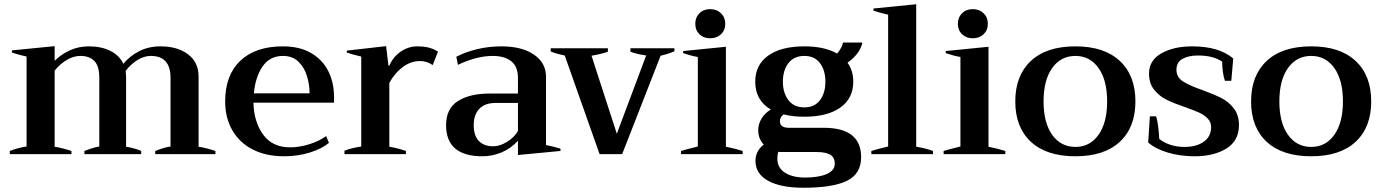

<svg xmlns="http://www.w3.org/2000/svg" viewBox="-20 -725 6493 903"><path d="M993 -15V0H710V-15Q715 -17 737.5 -25Q760 -33 782 -36V-359Q782 -462 689 -462Q659 -462 628.5 -444Q598 -426 571 -392Q573 -374 573 -365V-35Q612 -29 644 -15V0H377V-15Q382 -17 404.5 -25Q427 -33 447 -36V-359Q447 -415 423.5 -438.5Q400 -462 358 -462Q328 -462 296.5 -444.5Q265 -427 237 -393V-35Q278 -28 316 -15V0H26V-15Q68 -31 105 -36V-459Q64 -468 36 -478V-488L237 -508V-439Q267 -469 308 -488Q349 -507 398 -507Q457 -507 499.5 -485.5Q542 -464 560 -425Q591 -462 635 -484.5Q679 -507 735 -507Q815 -507 864.5 -469.5Q914 -432 914 -365V-35Q956 -28 993 -15Z M1551 -242H1172Q1174 -152 1217.5 -92Q1261 -32 1345 -32Q1386 -32 1432.5 -46Q1479 -60 1514 -85L1527 -53Q1495 -26 1438.5 -8Q1382 10 1316 10Q1231 10 1168.5 -22Q1106 -54 1072.5 -112.5Q1039 -171 1039 -248Q1039 -372 1110.5 -439.5Q1182 -507 1310 -507Q1391 -507 1445 -474.5Q1499 -442 1525 -388.5Q1551 -335 1551 -269ZM1436 -286Q1436 -326 1424 -366.5Q1412 -407 1384 -434.5Q1356 -462 1311 -462Q1249 -462 1215 -412.5Q1181 -363 1174 -286Z M1600 -16Q1628 -28 1679 -36V-459Q1635 -469 1611 -478V-487L1796 -508L1807 -416H1811Q1829 -458 1865 -482.5Q1901 -507 1942 -507Q1972 -507 1995 -501.5Q2018 -496 2040 -482L2015 -419Q1987 -438 1956 -438Q1912 -438 1874 -409.5Q1836 -381 1811 -335V-35Q1852 -28 1889 -15V0H1600Z M2078 -136Q2078 -215 2134 -250Q2190 -285 2282 -285H2416V-358Q2416 -412 2384.5 -437Q2353 -462 2297 -462Q2257 -462 2213.5 -450Q2170 -438 2134 -420L2126 -458Q2170 -481 2225 -494Q2280 -507 2338 -507Q2435 -507 2491.5 -468Q2548 -429 2548 -364V-43Q2586 -35 2616 -26V-15L2416 4V-63Q2382 -26 2338.5 -8Q2295 10 2249 10Q2078 10 2078 -136ZM2416 -109V-241H2313Q2261 -241 2234.5 -213.5Q2208 -186 2208 -137Q2208 -86 2232.5 -61.5Q2257 -37 2299 -37Q2331 -37 2365 -58Q2399 -79 2416 -109Z M2636 -464Q2596 -472 2570 -483V-498H2839V-482Q2810 -471 2762 -463L2881 -96L3019 -464Q2967 -472 2945 -482V-498H3152V-484Q3126 -472 3087 -463L2906 0H2800Z M3250 -613Q3250 -643 3269.5 -662.5Q3289 -682 3320 -682Q3351 -682 3371 -662.5Q3391 -643 3391 -613Q3391 -583 3371 -564Q3351 -545 3320 -545Q3289 -545 3269.5 -564Q3250 -583 3250 -613ZM3183 -15Q3201 -21 3262 -36V-457Q3232 -462 3193 -475V-485L3394 -505V-35Q3438 -26 3473 -15V0H3183Z M4030 14Q4030 93 3963 125.5Q3896 158 3759 158Q3651 158 3592 125Q3533 92 3533 31Q3533 10 3542.5 -10Q3552 -30 3572 -45Q3546 -73 3546 -112Q3546 -140 3560.5 -165.5Q3575 -191 3605 -210Q3532 -253 3532 -341Q3532 -420 3593 -463.5Q3654 -507 3763 -507Q3858 -507 3917 -473Q3929 -487 3936.5 -501.5Q3944 -516 3944 -525H4036Q4032 -503 4015 -478Q3998 -453 3966 -430Q3993 -393 3993 -341Q3993 -262 3932 -219Q3871 -176 3763 -176Q3709 -176 3665 -187Q3648 -173 3648 -155Q3648 -124 3690 -124H3854Q4030 -124 4030 14ZM3662 -341Q3662 -288 3688 -254Q3714 -220 3763 -220Q3811 -220 3836.5 -254Q3862 -288 3862 -341Q3862 -394 3836.5 -428Q3811 -462 3763 -462Q3714 -462 3688 -428Q3662 -394 3662 -341ZM3906 45Q3906 15 3884.5 2.5Q3863 -10 3821 -10H3660Q3646 -10 3640 -11Q3636 2 3636 22Q3636 64 3671.5 87Q3707 110 3767 110Q3830 110 3868 93.5Q3906 77 3906 45Z M4078 -15Q4099 -22 4157 -36V-656Q4116 -665 4088 -675V-685L4289 -705V-35Q4333 -28 4368 -15V0H4078Z M4485 -613Q4485 -643 4504.5 -662.5Q4524 -682 4555 -682Q4586 -682 4606 -662.5Q4626 -643 4626 -613Q4626 -583 4606 -564Q4586 -545 4555 -545Q4524 -545 4504.5 -564Q4485 -583 4485 -613ZM4418 -15Q4436 -21 4497 -36V-457Q4467 -462 4428 -475V-485L4629 -505V-35Q4673 -26 4708 -15V0H4418Z M4755 -248Q4755 -370 4828.5 -438.5Q4902 -507 5038 -507Q5173 -507 5246.5 -438.5Q5320 -370 5320 -248Q5320 -126 5246.5 -58Q5173 10 5038 10Q4902 10 4828.5 -58Q4755 -126 4755 -248ZM5187 -248Q5187 -348 5146.5 -405Q5106 -462 5038 -462Q4969 -462 4928.5 -405Q4888 -348 4888 -248Q4888 -148 4928.5 -91Q4969 -34 5038 -34Q5106 -34 5146.5 -91Q5187 -148 5187 -248Z M5380 -55 5388 -178H5417Q5423 -162 5427 -130Q5431 -98 5432 -72Q5452 -55 5483 -44.5Q5514 -34 5551 -34Q5607 -34 5641.5 -58.5Q5676 -83 5676 -127Q5676 -151 5660 -167.5Q5644 -184 5620.5 -195Q5597 -206 5554 -221Q5501 -239 5466.5 -256Q5432 -273 5408 -303Q5384 -333 5384 -379Q5384 -441 5442 -474Q5500 -507 5587 -507Q5713 -507 5780 -450L5771 -345H5741Q5735 -361 5731.5 -386Q5728 -411 5728 -435Q5686 -464 5615 -464Q5569 -464 5541 -448Q5513 -432 5513 -397Q5513 -362 5543 -342.5Q5573 -323 5636 -301Q5691 -281 5725 -263.5Q5759 -246 5783 -215Q5807 -184 5807 -137Q5807 -63 5748 -26.5Q5689 10 5599 10Q5529 10 5470.5 -8Q5412 -26 5380 -55Z M5864 -248Q5864 -370 5937.5 -438.5Q6011 -507 6147 -507Q6282 -507 6355.5 -438.5Q6429 -370 6429 -248Q6429 -126 6355.5 -58Q6282 10 6147 10Q6011 10 5937.5 -58Q5864 -126 5864 -248ZM6296 -248Q6296 -348 6255.5 -405Q6215 -462 6147 -462Q6078 -462 6037.5 -405Q5997 -348 5997 -248Q5997 -148 6037.5 -91Q6078 -34 6147 -34Q6215 -34 6255.5 -91Q6296 -148 6296 -248Z"/></svg>

Font: Trirong SemiBold
Style: Regular
Weight: 600
Designer: Katatrad Team
Foundry: CadsonDemak
Version: Version 1.001